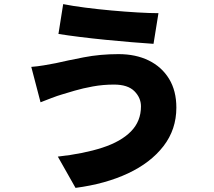

<svg xmlns="http://www.w3.org/2000/svg" viewBox="-20 -841 1040 933"><path d="M665 -324Q665 -366 633 -398Q601 -430 534 -430Q481 -430 431.5 -421Q382 -412 343 -400.5Q304 -389 281 -382Q260 -376 230 -364.5Q200 -353 177 -344L132 -516Q160 -518 193 -523.5Q226 -529 251 -534Q307 -547 387 -562.5Q467 -578 556 -578Q640 -578 703 -547Q766 -516 801.5 -458Q837 -400 837 -318Q837 -212 774.5 -131Q712 -50 602 1.5Q492 53 347 72L261 -80Q387 -94 477.5 -123.5Q568 -153 616.5 -202.5Q665 -252 665 -324ZM287 -821Q332 -812 394 -804Q456 -796 522.5 -790Q589 -784 649 -780.5Q709 -777 750 -777L726 -628Q681 -631 620 -636Q559 -641 493.5 -647.5Q428 -654 368 -661.5Q308 -669 264 -676Z"/></svg>

Font: Source Han Sans CN Heavy
Style: Regular
Weight: 900
Designer: Ryoko NISHIZUKA 西塚涼子 (kana, bopomofo & ideographs); Paul D. Hunt (Latin, Greek & Cyrillic); Sandoll Communications 산돌커뮤니
Foundry: Adobe
Version: Version 2.000;hotconv 1.0.107;makeotfexe 2.5.65593